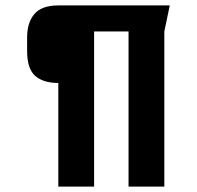

<svg xmlns="http://www.w3.org/2000/svg" viewBox="-20 -608 726 708"><path d="M195 80V-302Q140 -302 110 -328Q80 -354 80 -420V-470Q80 -525 107 -556.5Q134 -588 195 -588H606L586 -492V80H454V-492H327V80Z"/></svg>

Font: Goldman
Style: Regular
Weight: 400
Designer: Jaikishan Patel
Version: Version 1.000; ttfautohint (v1.8.3)